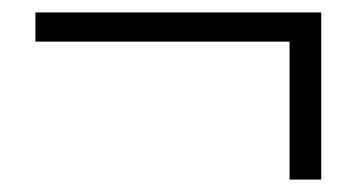

<svg xmlns="http://www.w3.org/2000/svg" viewBox="-20 -409 575 309"><path d="M446 -342H37V-389H497V-120H446Z"/></svg>

Font: Kinto Sans Light
Style: Regular
Weight: 300
Designer: Authors: Ryoko NISHIZUKA  (kana & ideographs); Paul D. Hunt (Latin, Greek & Cyrillic); Wenlong ZHANG  (bopomofo); Sandol
Foundry: Adobe Systems Incorporated, ookami Inc.
Version: Version 0.001